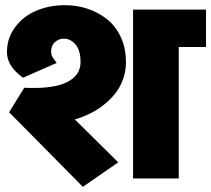

<svg xmlns="http://www.w3.org/2000/svg" viewBox="-20 -682 813 739"><path d="M15.1 -250 73.2 -344.2Q122.1 -341.8 160.2 -345.9Q198.2 -350.1 222.4 -359.1Q246.6 -368.2 262 -381.6Q277.3 -395 283.7 -410.4Q290 -425.8 290 -443.8Q290 -487.8 270.8 -510.5Q251.5 -533.2 226.1 -533.2Q205.6 -533.2 191.2 -519.8Q176.8 -506.3 176.8 -483.9Q176.8 -472.7 181.4 -463.6Q186 -454.6 198.2 -439.9L68.8 -382.8Q6.8 -426.8 6.8 -481Q6.8 -537.1 39.6 -579.3Q72.3 -621.6 122.1 -641.8Q171.9 -662.1 230 -662.1Q274.9 -662.1 315.9 -648.7Q356.9 -635.3 390.6 -609.1Q424.3 -583 444.6 -540Q464.8 -497.1 464.8 -442.9Q464.8 -397.9 445.1 -356.7Q425.3 -315.4 379.9 -278.8Q334.5 -242.2 268.1 -222.2L435.1 -57.1L298.8 37.1ZM492.2 4.9V-645H772.9V-501H668V4.9Z"/></svg>

Font: LT Superior Black
Style: Regular
Weight: 900
Designer: Daniel Lyons
Foundry: LyonsType
Version: Version 2.005